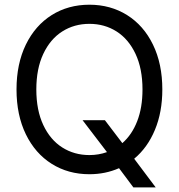

<svg xmlns="http://www.w3.org/2000/svg" viewBox="-20 -737 767 823"><path d="M429.7 -221.7 504.4 -123.5Q545.4 -159.2 568.1 -217.5Q590.8 -275.9 590.8 -353.5Q590.8 -442.4 561 -505.9Q531.2 -569.3 479.7 -602.1Q428.2 -634.8 363.3 -634.8Q298.3 -634.8 246.8 -602.1Q195.3 -569.3 165.5 -505.9Q135.7 -442.4 135.7 -353.5Q135.7 -264.6 165.5 -201.2Q195.3 -137.7 246.8 -105Q298.3 -72.3 363.3 -72.3Q402.8 -72.3 438.5 -85L334 -221.7ZM555.2 -56.6 647.5 66.4H551.8L490.2 -16.1Q431.6 9.8 363.3 9.8Q272.5 9.8 201.7 -34.7Q130.9 -79.1 90.8 -161.4Q50.8 -243.7 50.8 -353.5Q50.8 -463.4 90.8 -545.7Q130.9 -627.9 201.7 -672.4Q272.5 -716.8 363.3 -716.8Q453.6 -716.8 524.7 -672.4Q595.7 -627.9 635.7 -545.7Q675.8 -463.4 675.8 -353.5Q675.8 -256.3 644 -180.2Q612.3 -104 555.2 -56.6Z"/></svg>

Font: Pretendard Std
Style: Regular
Weight: 400
Designer: Base glyphs from Inter by Rasmus Andersson; Hangeul glyphs from Noto Sans CJK(Source Han Sans) by Jang Soo-young and Kan
Foundry: Kil Hyung-jin
Version: Version 1.309